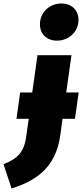

<svg xmlns="http://www.w3.org/2000/svg" viewBox="-96 -849 469 1096"><path d="M229 -617C298 -617 352 -668 352 -736C352 -790 314 -829 255 -829C186 -829 132 -778 132 -710C132 -656 170 -617 229 -617ZM353 -321H282L312 -534H118L88 -321H19L-2 -171H68L53 -66C41 21 1 59 -76 88L-30 227C105 184 222 112 248 -76L261 -171H332Z"/></svg>

Font: Fira Sans Heavy
Style: Italic
Weight: 900
Italic angle: -8°
Designer: bBox Type GmbH & Carrois Corporate GbR & Edenspiekermann AG
Foundry: bBox Type GmbH & Carrois Corporate GbR & Edenspiekermann AG
Version: Version 4.301;PS 004.301;hotconv 1.0.88;makeotf.lib2.5.64775